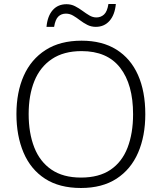

<svg xmlns="http://www.w3.org/2000/svg" viewBox="-20 -928 808 958"><path d="M705 -358Q705 -249 669 -166Q633 -83 561.5 -36.5Q490 10 384 10Q276 10 204.5 -36.5Q133 -83 97.5 -166.5Q62 -250 62 -359Q62 -468 98.5 -550Q135 -632 207.5 -678.5Q280 -725 387 -725Q490 -725 561 -680.5Q632 -636 668.5 -554Q705 -472 705 -358ZM123 -359Q123 -264 151 -192.5Q179 -121 237 -81.5Q295 -42 384 -42Q474 -42 531.5 -81Q589 -120 616.5 -191.5Q644 -263 644 -358Q644 -507 579.5 -590Q515 -673 387 -673Q298 -673 239 -633.5Q180 -594 151.5 -523.5Q123 -453 123 -359ZM212 -794Q217 -848 243 -877.5Q269 -907 312 -907Q335 -907 354.5 -897Q374 -887 391.5 -874Q409 -861 426 -851Q443 -841 461 -841Q483 -841 499 -855.5Q515 -870 521 -908H558Q553 -854 526.5 -824Q500 -794 458 -794Q435 -794 415.5 -804Q396 -814 379 -827Q362 -840 345 -850Q328 -860 309 -860Q286 -860 271 -845.5Q256 -831 250 -794Z"/></svg>

Font: Noto Sans Lao UI Light
Style: Regular
Weight: 300
Designer: Monotype Design Team
Foundry: Monotype Imaging Inc.
Version: Version 2.000; ttfautohint (v1.8.4.7-5d5b)